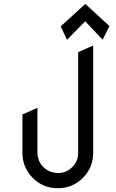

<svg xmlns="http://www.w3.org/2000/svg" viewBox="-20 -784 602 999"><path d="M423.8 -763.7 549.3 -648.4 514.2 -577.1 423.3 -673.3 328.6 -577.1 295.9 -646.5ZM284.2 116.2Q325.2 116.2 356 85.4Q386.7 54.7 386.7 11.7V10.3V-512.7L464.8 -546.9V11.7Q464.8 87.9 411.1 141.6Q357.4 195.3 281.2 195.3Q203.1 195.3 150.4 141.6Q96.7 86.9 96.7 11.7V-188.5L174.8 -222.7V10.3Q175.8 55.7 206.1 85.4Q236.8 116.2 284.2 116.2Z"/></svg>

Font: NovaMono
Style: Regular
Weight: 400
Monospace: yes
Version: Version 1.2